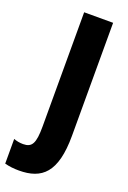

<svg xmlns="http://www.w3.org/2000/svg" viewBox="-236 -771 702 1053"><g transform="rotate(20 114.5 -245.0)"><path d="M22 224C155 224 231 161 231 -55V-714H62V-47C62 51 46 80 -6 80C-27 80 -45 76 -61 70V214C-35 221 -7 224 22 224Z"/></g></svg>

Font: Noto Sans Devanagari ExtraCondensed Black
Style: Regular
Weight: 900
Width: 2
Designer: Jelle Bosma - Monotype Design Team
Foundry: Monotype Imaging Inc.
Version: Version 2.004